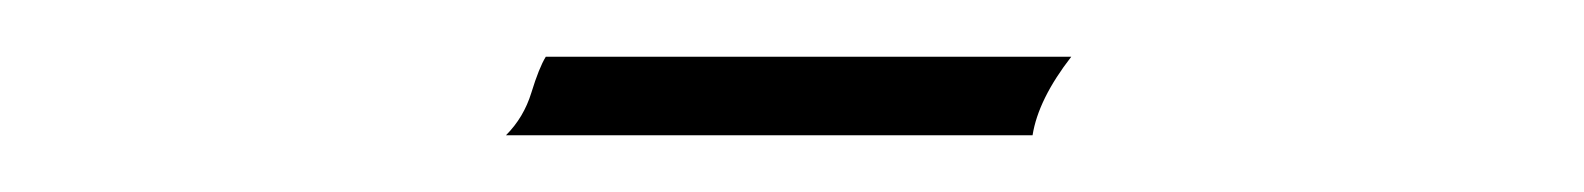

<svg xmlns="http://www.w3.org/2000/svg" viewBox="-20 -273 561 68"><path d="M159.2 -225.1Q165.5 -231.4 168.2 -240.2Q170.9 -249 173.3 -252.9H359.4Q347.7 -237.8 345.7 -225.1Z"/></svg>

Font: Pinyon Script
Style: Regular
Weight: 400
Designer: Nicole Fally
Foundry: Nicole Fally
Version: Version 1.005